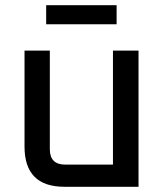

<svg xmlns="http://www.w3.org/2000/svg" viewBox="-20 -716 628 736"><path d="M74 -154V-522H171V-144Q171 -85 230 -85H413V-522H511V0H227Q74 0 74 -154ZM157 -623V-696H427V-623Z"/></svg>

Font: Oxanium Medium
Style: Regular
Weight: 500
Designer: Severin Meyer
Version: Version 1.001